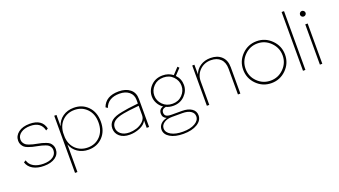

<svg xmlns="http://www.w3.org/2000/svg" viewBox="-72 -1378 3951 2241"><g transform="rotate(-20 1903.0 -257.5)"><path d="M253 10Q173 10 118 -20.5Q63 -51 45 -109L71 -125Q85 -72 134 -44Q183 -16 255 -16Q331 -16 374 -46Q417 -76 417 -127Q417 -148 408 -164Q399 -180 387 -190Q375 -200 350.5 -209Q326 -218 307.5 -222.5Q289 -227 255 -234Q220 -241 199 -246Q178 -251 149.5 -261.5Q121 -272 105.5 -285Q90 -298 78.5 -319.5Q67 -341 67 -368Q67 -430 119.5 -470Q172 -510 259 -510Q414 -510 442 -386L416 -371Q391 -484 257 -484Q186 -484 141.5 -453Q97 -422 97 -372Q97 -350 107.5 -332.5Q118 -315 131.5 -304.5Q145 -294 171 -285Q197 -276 214.5 -271.5Q232 -267 264 -261Q301 -254 320 -249Q339 -244 367.5 -233.5Q396 -223 410.5 -210.5Q425 -198 436 -177Q447 -156 447 -129Q447 -65 394.5 -27.5Q342 10 253 10Z M591 -500V-358Q612 -429 670 -469.5Q728 -510 807 -510Q913 -510 982 -439Q1051 -368 1051 -250Q1051 -132 982 -61Q913 10 807 10Q731 10 673.5 -28.5Q616 -67 593 -134V210H563V-500ZM593 -221Q600 -128 659.5 -72.5Q719 -17 807 -17Q900 -17 961 -80.5Q1022 -144 1022 -250Q1022 -356 960.5 -419.5Q899 -483 806 -483Q719 -483 659.5 -427.5Q600 -372 593 -278Z M1365 -510Q1453 -510 1506 -467.5Q1559 -425 1559 -346V-80V2H1529V-86V-89Q1506 -42 1444.5 -16Q1383 10 1318 10Q1240 10 1194.5 -28.5Q1149 -67 1149 -127Q1149 -185 1190.5 -220Q1232 -255 1323 -271Q1385 -285 1529 -300V-344Q1529 -408 1484 -445Q1439 -482 1365 -482Q1223 -482 1182 -371L1159 -388Q1204 -510 1365 -510ZM1323 -16Q1366 -16 1411.5 -30Q1457 -44 1493 -77Q1529 -110 1529 -155V-272Q1382 -258 1336 -248Q1253 -233 1216 -203.5Q1179 -174 1179 -127Q1179 -80 1217.5 -48Q1256 -16 1323 -16Z M2110 -546 2128 -527 2056 -451Q2109 -396 2109 -321Q2109 -246 2053 -189.5Q1997 -133 1911 -133Q1863 -133 1822 -152Q1769 -143 1769 -98Q1769 -72 1787.5 -57.5Q1806 -43 1858 -43H1983Q2059 -43 2103.5 -12.5Q2148 18 2148 71Q2148 135 2082.5 175Q2017 215 1910 215Q1807 215 1745.5 178Q1684 141 1684 81Q1684 41 1712 12Q1740 -17 1788 -27Q1740 -47 1740 -96Q1740 -152 1794 -167Q1755 -193 1732.5 -234.5Q1710 -276 1710 -321Q1710 -397 1766.5 -453.5Q1823 -510 1911 -510Q1984 -510 2037 -468ZM1712 77Q1712 127 1767 158Q1822 189 1913 189Q2006 189 2062.5 156.5Q2119 124 2119 73Q2119 32 2082 7.5Q2045 -17 1978 -17H1850Q1789 -17 1750.5 9.5Q1712 36 1712 77ZM1741 -321Q1741 -257 1788.5 -208Q1836 -159 1911 -159Q1985 -159 2032 -208Q2079 -257 2079 -321Q2079 -386 2032 -435Q1985 -484 1911 -484Q1836 -484 1788.5 -435Q1741 -386 1741 -321Z M2505 -510Q2591 -510 2642 -462Q2693 -414 2693 -327V0H2663V-319Q2663 -399 2619.5 -441.5Q2576 -484 2501 -484Q2419 -484 2363 -429.5Q2307 -375 2307 -293V0H2277V-500H2304L2305 -380Q2326 -440 2379.5 -475Q2433 -510 2505 -510Z M2819 -250Q2819 -357 2895 -433.5Q2971 -510 3079 -510Q3186 -510 3262.5 -433.5Q3339 -357 3339 -250Q3339 -142 3262.5 -66Q3186 10 3079 10Q2971 10 2895 -66Q2819 -142 2819 -250ZM3309 -250Q3309 -345 3241 -413.5Q3173 -482 3079 -482Q2984 -482 2916.5 -413.5Q2849 -345 2849 -250Q2849 -155 2916.5 -88Q2984 -21 3079 -21Q3174 -21 3241.5 -88.5Q3309 -156 3309 -250Z M3471 -730H3501V0H3471Z M3720.5 -602Q3710 -592 3696 -592Q3682 -592 3672 -602Q3662 -612 3662 -626Q3662 -640 3672 -650.5Q3682 -661 3696 -661Q3710 -661 3720.5 -650.5Q3731 -640 3731 -626Q3731 -612 3720.5 -602ZM3681 0V-500H3711V0Z"/></g></svg>

Font: Human Sans ExtraLight
Style: Regular
Weight: 200
Designer: Tim Radville
Foundry: Continuum
Version: Version 1.000;FEAKit 1.0